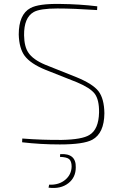

<svg xmlns="http://www.w3.org/2000/svg" viewBox="-20 -721 593 973"><path d="M211 -367Q135 -398 105 -438Q77 -476 75 -546Q75 -648 134 -680Q176 -703 285 -701Q383 -700 473 -689L472 -670Q352 -678 271 -678Q183 -678 151 -660Q101 -632 102 -542Q103 -484 124 -454Q147 -419 209 -393L367 -330Q450 -296 479 -259Q508 -221 509 -147Q508 -46 448 -13Q404 11 283 11Q186 11 92 0L93 -19Q196 -11 294 -12Q396 -14 433 -37Q480 -65 482 -151Q483 -215 460 -246Q437 -276 370 -304ZM285 60Q366 55 364 127Q364 178 327 207Q288 238 226 230L229 215Q280 217 312 189Q342 163 343 123Q343 96 330 85Q317 75 284 74Z"/></svg>

Font: Taylor Sans Thin
Style: Regular
Weight: 100
Italic angle: -8°
Designer: Natanael Gama
Version: Version 1.001 September 8, 2015